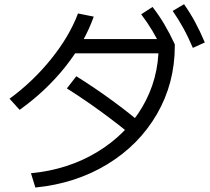

<svg xmlns="http://www.w3.org/2000/svg" viewBox="-20 -838 978 893"><path d="M717.8 -624 750 -589.8H306.6V-656.2H777.3L793 -631.8V-624Q793 -451.2 710 -307.6Q627 -164.1 479.5 -74.2Q332 15.6 144.5 34.2L124 -32.2Q295.9 -48.8 431.2 -130.4Q566.4 -211.9 642.1 -340.8Q717.8 -469.7 717.8 -624ZM342.8 -775.4 416 -760.7Q373 -639.6 283.7 -527.3Q194.3 -415 71.3 -327.1L24.4 -378.9Q132.8 -458 217.8 -563.5Q302.7 -668.9 342.8 -775.4ZM291 -426.8 335 -483.4Q507.8 -375 657.2 -248L612.3 -192.4Q452.1 -325.2 291 -426.8ZM636.7 -771.5 689.5 -805.7Q719.7 -766.6 744.6 -724.6Q769.5 -682.6 793 -631.8L737.3 -602.5Q712.9 -654.3 689 -694.3Q665 -734.4 636.7 -771.5ZM783.2 -787.1 835.9 -818.4Q864.3 -778.3 887.2 -735.8Q910.2 -693.4 932.6 -640.6L877 -615.2Q854.5 -668 832 -708.5Q809.6 -749 783.2 -787.1Z"/></svg>

Font: Pretendard JP Variable
Style: Regular
Weight: 400
Designer: Base glyphs from Inter by Rasmus Andersson; Hangul glyphs from Noto Sans CJK(Source Han Sans) by Jang Soo-young and Kang
Foundry: Kil Hyung-jin
Version: Version 1.307;Glyphs 3.2 (3192)